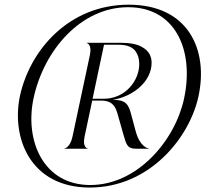

<svg xmlns="http://www.w3.org/2000/svg" viewBox="-20 -810 910 839"><path d="M260.5 -160H363.5V-161C362 -161 339.5 -166 349.5 -212.5L383 -370.5H418.5C450.5 -370.5 479 -364.5 493 -315L518 -226.5C532.5 -175.5 536.5 -160 576.5 -160H630V-161.5C625 -161.5 591.5 -169.5 573.5 -234.5L550 -321.5C537 -368 512 -373.5 472.5 -373.5C563 -389 642.5 -454 642.5 -536C642.5 -566.5 628 -590 600.5 -604.5C579 -618 544 -623 509 -623H358.5V-622C360 -622 382.5 -617 373 -570.5L297 -214C287 -166.5 264 -161 260.5 -161ZM433.5 -378.5H384.5L434.5 -614.5H496.5C537 -614.5 560.5 -604 574 -583.5C582.5 -571 588.5 -553.5 588.5 -530C588.5 -458 528 -378.5 433.5 -378.5ZM372.5 9.5C633.5 9.5 809 -208.5 847.5 -390C891 -591.5 803.5 -789.5 542.5 -789.5C281.5 -789.5 110.5 -591.5 67 -390C29 -208.5 111.5 9.5 372.5 9.5ZM126.5 -380C171.5 -591.5 334 -778.5 540 -778.5C746 -778.5 829.5 -591.5 784.5 -380C745.5 -196.5 580.5 -1.5 374.5 -1.5C168.5 -1.5 87.5 -196.5 126.5 -380Z"/></svg>

Font: Beautique Display Italic
Style: Regular
Weight: 400
Italic angle: -12°
Designer: Nhat-Quang Ngo
Version: Version 1.100;Glyphs 3.2.3 (3260)